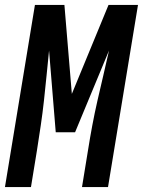

<svg xmlns="http://www.w3.org/2000/svg" viewBox="-34 -755 577 775"><path d="M-14 0 107 -735H226L256 -376L404 -735H523L402 0H297L321 -147Q329 -198 338.5 -248.5Q348 -299 359.5 -349.5Q371 -400 383 -450.5Q395 -501 406 -551L269 -221H191L164 -551Q159 -501 154 -450.5Q149 -400 143.5 -349.5Q138 -299 130.5 -248.5Q123 -198 115 -147L91 0Z"/></svg>

Font: Iosevka Term Curly Oblique
Style: Bold
Weight: 700
Italic angle: -9°
Designer: Belleve Invis
Foundry: Belleve Invis
Version: Version 32.3.0